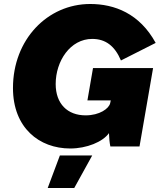

<svg xmlns="http://www.w3.org/2000/svg" viewBox="-20 -734 813 962"><path d="M332 10C414 10 495 -23 526 -67C527 -41 529 -18 533 0H679L747 -393H446L418 -231H535L532 -217C526 -190 479 -156 409 -156C318 -156 259 -214 259 -313C259 -428 332 -539 442 -539C509 -539 555 -504 586 -431L760 -519C679 -667 553 -714 432 -714C218 -714 45 -536 45 -293C45 -94 176 10 332 10ZM219 208H352L442 45H280Z"/></svg>

Font: Fixel Display 20240404 Black
Style: Italic
Weight: 900
Italic angle: -10°
Designer: AlfaBravo + MacPaw
Foundry: Kyrylo Tkachov, Marchela Mozhyna, Serhii Makarenko, Maria Weinstein, Zakhar Kryvoshyya
Version: Version 1.211;Glyphs 3.2 (3225)